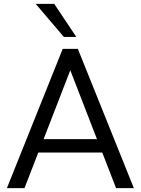

<svg xmlns="http://www.w3.org/2000/svg" viewBox="-20 -971 726 991"><path d="M15.6 0 303.7 -718.8H381.8L670.9 0H579.1L507.8 -183.6H177.7L106.4 0ZM164.1 -951.2H259.8L374 -780.3H309.6ZM205.1 -252.9H480.5L342.8 -608.4Z"/></svg>

Font: Min Sans
Style: Regular
Weight: 400
Designer: Jinseong-Kim, NotoSansCJK, Nunito
Foundry: Jinseong-Kim
Version: Version 1.400;Glyphs 3.1.2 (3151)